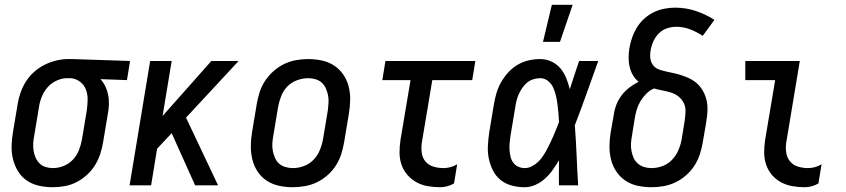

<svg xmlns="http://www.w3.org/2000/svg" viewBox="-20 -775 3540 803"><path d="M201 8Q172 8 144 2Q116 -4 93.5 -19Q71 -34 56.5 -57Q42 -80 35 -107Q28 -134 28.5 -162.5Q29 -191 34 -221L54 -341Q58 -365 66.5 -389Q75 -413 89 -435Q103 -457 123.5 -475Q144 -493 167.5 -504.5Q191 -516 216 -522Q241 -528 265 -528H281L524 -520L511 -440L400 -444Q413 -430 421 -413Q429 -396 432.5 -377.5Q436 -359 435.5 -339Q435 -319 431 -299L411 -179Q407 -155 399 -130.5Q391 -106 377 -83.5Q363 -61 343 -43Q323 -25 299.5 -13Q276 -1 250.5 3.5Q225 8 201 8ZM201 -72Q224 -72 246.5 -81Q269 -90 285.5 -108Q302 -126 310.5 -148Q319 -170 323 -193L343 -313Q346 -335 346.5 -357.5Q347 -380 339.5 -400Q332 -420 315 -433Q298 -446 276 -448H261Q239 -448 217 -438Q195 -428 179.5 -410.5Q164 -393 155 -371Q146 -349 143 -327L123 -207Q120 -192 119 -176Q118 -160 120.5 -144.5Q123 -129 129 -115.5Q135 -102 145.5 -91.5Q156 -81 171 -76.5Q186 -72 201 -72Z M892 0H796L698 -218L637 -153L612 0H522L608 -520H698L660 -290L864 -520H978L758 -283Z M1204 8Q1175 8 1147 2Q1119 -4 1096 -19Q1073 -34 1058 -56.5Q1043 -79 1036 -106Q1029 -133 1029 -162Q1029 -191 1034 -221L1054 -341Q1058 -365 1066 -390Q1074 -415 1089 -437.5Q1104 -460 1124.5 -478Q1145 -496 1169 -507.5Q1193 -519 1218.5 -523.5Q1244 -528 1269 -528Q1298 -528 1326 -522Q1354 -516 1377 -501Q1400 -486 1415.5 -463.5Q1431 -441 1438 -414Q1445 -387 1444.5 -358Q1444 -329 1439 -299L1419 -179Q1415 -155 1407 -130Q1399 -105 1384.5 -82.5Q1370 -60 1349.5 -42Q1329 -24 1305 -12.5Q1281 -1 1255 3.5Q1229 8 1204 8ZM1205 -72Q1228 -72 1251 -80.5Q1274 -89 1291 -106.5Q1308 -124 1317.5 -147Q1327 -170 1331 -193L1351 -313Q1353 -329 1354 -345Q1355 -361 1352 -376Q1349 -391 1343 -405Q1337 -419 1326 -429Q1315 -439 1300 -443.5Q1285 -448 1269 -448Q1246 -448 1222.5 -439.5Q1199 -431 1182 -413.5Q1165 -396 1156 -373Q1147 -350 1143 -327L1123 -207Q1120 -191 1119 -175Q1118 -159 1121 -144Q1124 -129 1130 -115Q1136 -101 1147 -91Q1158 -81 1173.5 -76.5Q1189 -72 1205 -72Z M1821 8Q1794 8 1768.5 3.5Q1743 -1 1721.5 -13Q1700 -25 1683.5 -44Q1667 -63 1659 -87Q1651 -111 1651 -137Q1651 -163 1655 -190L1697 -440H1579L1592 -520H1968L1955 -440H1788L1744 -177Q1741 -156 1744 -135Q1747 -114 1760 -99Q1773 -84 1793 -78Q1813 -72 1835 -72Q1849 -72 1864 -76Q1879 -80 1892 -88L1879 -8Q1866 0 1850.5 4Q1835 8 1821 8Z M2174 8Q2146 8 2120 1Q2094 -6 2074 -22Q2054 -38 2042 -61.5Q2030 -85 2024.5 -111Q2019 -137 2020.5 -165Q2022 -193 2026 -221L2046 -341Q2050 -364 2057 -387.5Q2064 -411 2076.5 -432.5Q2089 -454 2106.5 -473Q2124 -492 2145.5 -504.5Q2167 -517 2191 -522.5Q2215 -528 2239 -528Q2264 -528 2286.5 -517.5Q2309 -507 2324 -489Q2339 -471 2348 -448.5Q2357 -426 2363 -402Q2373 -432 2382.5 -461.5Q2392 -491 2402 -520H2482Q2458 -453 2434 -385.5Q2410 -318 2384 -251Q2389 -188 2391.5 -125.5Q2394 -63 2398 0H2318Q2317 -26 2317.5 -52.5Q2318 -79 2318 -105Q2306 -85 2292 -65Q2278 -45 2260 -28.5Q2242 -12 2219.5 -2Q2197 8 2174 8ZM2175 -72Q2190 -72 2204.5 -79.5Q2219 -87 2230.5 -98Q2242 -109 2251 -122.5Q2260 -136 2267.5 -150Q2275 -164 2281.5 -178Q2288 -192 2294.5 -206.5Q2301 -221 2306.5 -235.5Q2312 -250 2318 -265Q2317 -284 2315.5 -302.5Q2314 -321 2311.5 -339Q2309 -357 2305 -375Q2301 -393 2293.5 -409Q2286 -425 2272 -436.5Q2258 -448 2239 -448Q2225 -448 2210.5 -443.5Q2196 -439 2184.5 -429.5Q2173 -420 2164.5 -407.5Q2156 -395 2150 -382Q2144 -369 2140.5 -355Q2137 -341 2135 -327L2115 -207Q2113 -193 2111.5 -178Q2110 -163 2111 -148.5Q2112 -134 2115 -120.5Q2118 -107 2126 -95.5Q2134 -84 2147 -78Q2160 -72 2175 -72ZM2251 -600 2288 -755H2375L2322 -600Z M2705 8Q2675 8 2647 2Q2619 -4 2596.5 -19Q2574 -34 2558.5 -56.5Q2543 -79 2536 -106Q2529 -133 2529 -162Q2529 -191 2534 -221L2547 -295Q2550 -317 2558 -337.5Q2566 -358 2580 -376.5Q2594 -395 2612.5 -409Q2631 -423 2651 -433Q2637 -444 2627.5 -460Q2618 -476 2613.5 -494.5Q2609 -513 2609 -532.5Q2609 -552 2612 -572Q2616 -595 2623.5 -617Q2631 -639 2643.5 -659.5Q2656 -680 2674 -696.5Q2692 -713 2713.5 -723.5Q2735 -734 2758 -738.5Q2781 -743 2803 -743Q2849 -743 2890.5 -729Q2932 -715 2968 -692L2919 -625Q2895 -641 2867 -652Q2839 -663 2808 -663Q2789 -663 2769.5 -656.5Q2750 -650 2735.5 -635.5Q2721 -621 2712.5 -602Q2704 -583 2701 -564Q2698 -547 2700 -530.5Q2702 -514 2712 -501.5Q2722 -489 2737 -484Q2752 -479 2768 -475.5Q2784 -472 2800 -468.5Q2816 -465 2831 -460Q2846 -455 2860.5 -448.5Q2875 -442 2887.5 -432.5Q2900 -423 2909.5 -410.5Q2919 -398 2925.5 -384Q2932 -370 2935.5 -354Q2939 -338 2939 -321.5Q2939 -305 2937 -288Q2935 -271 2932 -254L2919 -179Q2915 -155 2907 -130Q2899 -105 2884.5 -82.5Q2870 -60 2849.5 -42Q2829 -24 2805 -12.5Q2781 -1 2755.5 3.5Q2730 8 2705 8ZM2705 -72Q2728 -72 2751 -80.5Q2774 -89 2791 -107Q2808 -125 2817.5 -147.5Q2827 -170 2831 -193L2843 -267Q2846 -287 2847 -306.5Q2848 -326 2840.5 -342.5Q2833 -359 2819 -370.5Q2805 -382 2787.5 -387.5Q2770 -393 2751.5 -396.5Q2733 -400 2715 -405Q2697 -397 2683 -383Q2669 -369 2659 -352.5Q2649 -336 2643.5 -318Q2638 -300 2635 -282L2623 -207Q2620 -191 2619 -175Q2618 -159 2621 -143.5Q2624 -128 2630 -114.5Q2636 -101 2647.5 -91Q2659 -81 2674 -76.5Q2689 -72 2705 -72Z M3345 8Q3319 8 3293.5 3.5Q3268 -1 3246 -13Q3224 -25 3208 -44Q3192 -63 3184 -87Q3176 -111 3176 -137Q3176 -163 3180 -190L3222 -440H3097V-520H3325L3268 -177Q3265 -156 3268.5 -135Q3272 -114 3285 -99Q3298 -84 3318 -78Q3338 -72 3359 -72Q3374 -72 3388.5 -76Q3403 -80 3416 -88L3403 -8Q3390 0 3375 4Q3360 8 3345 8Z"/></svg>

Font: Iosevka Medium Oblique
Style: Regular
Weight: 500
Italic angle: -9°
Monospace: yes
Designer: Belleve Invis
Foundry: Belleve Invis
Version: Version 32.5.0; ttfautohint (v1.8.4)